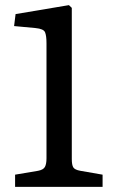

<svg xmlns="http://www.w3.org/2000/svg" viewBox="-20 -732 447 752"><path d="M39.1 0V-47.9L128.9 -63Q149.9 -66.9 156 -78.4Q162.1 -89.8 162.1 -111.8V-563Q162.1 -591.8 156.5 -605.5Q150.9 -619.1 119.1 -622.1L35.2 -629.9L41 -676.8L250 -711.9L261.2 -701.2V-108.9Q261.2 -85.9 267.1 -76.4Q272.9 -66.9 294.9 -63L381.8 -47.9V0Z"/></svg>

Font: Literata
Style: Regular
Weight: 400
Designer: Latin by Veronika Burian and Jose Scaglione. Greek by Irene Vlachou. Cyrillic by Vera Evstafieva.
Foundry: TypeTogether
Version: Version 3.002